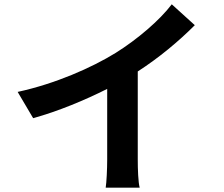

<svg xmlns="http://www.w3.org/2000/svg" viewBox="-20 -828 1040 892"><path d="M620 -496C719 -560 809 -635 885 -711L778 -808C722 -734 618 -645 517 -582C405 -513 237 -439 62 -401L134 -279C250 -311 375 -363 478 -415V-87C478 -43 475 20 471 44H629C622 19 620 -43 620 -87Z"/></svg>

Font: Source Han Sans SC Bold
Style: Regular
Weight: 700
Designer: Ryoko NISHIZUKA (kana & ideographs); Paul D. Hunt (Latin, Greek & Cyrillic); Wenlong ZHANG (bopomofo); Sandoll Communica
Foundry: Adobe Systems Incorporated
Version: Version 1.001;PS 1.001;hotconv 1.0.78;makeotf.lib2.5.61930